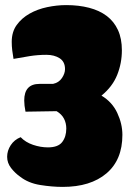

<svg xmlns="http://www.w3.org/2000/svg" viewBox="-20 -735 513 753"><path d="M226 -2Q184 -2 137.5 -9.5Q91 -17 59 -42Q39 -56 23.5 -76Q8 -96 8 -120Q8 -144 22 -165.5Q36 -187 61 -197Q80 -177 109.5 -167Q139 -157 168 -157Q208 -157 224 -178Q240 -199 240 -231Q240 -252 231 -269.5Q222 -287 202 -299Q94 -297 80 -297Q75 -322 75 -341Q75 -406 135 -406H188Q211 -411 223 -429Q235 -447 235 -464Q235 -493 214 -506.5Q193 -520 162 -520Q129 -520 97 -515Q65 -510 33 -504Q30 -521 28 -537.5Q26 -554 26 -571Q26 -610 45.5 -637Q65 -664 96 -681.5Q127 -699 165 -707Q203 -715 240 -715Q289 -715 329.5 -704.5Q370 -694 398.5 -672.5Q427 -651 442.5 -617.5Q458 -584 458 -538Q458 -487 439.5 -441Q421 -395 378 -360Q420 -335 440 -292Q460 -249 460 -206Q460 -108 397.5 -55Q335 -2 226 -2Z"/></svg>

Font: Chela One Cyrilic
Style: Regular
Weight: 400
Designer: Miguel Hernandez
Foundry: LatinoType
Version: Version 1.001